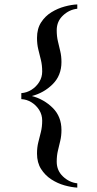

<svg xmlns="http://www.w3.org/2000/svg" viewBox="-20 -668 441 871"><path d="M330.6 163.6V183.1Q304.2 181.6 272.7 172.9Q241.2 164.1 212.9 145.8Q184.6 127.4 166.3 98.6Q147.9 69.8 147.9 28.8Q147.9 0.5 153.8 -22.7Q159.7 -45.9 165.5 -69.3Q171.4 -92.8 171.4 -121.1Q171.4 -147 158 -168.7Q144.5 -190.4 122.8 -203.9Q101.1 -217.3 76.7 -218.3V-245.6Q101.1 -247.1 122.8 -260.7Q144.5 -274.4 158 -296.1Q171.4 -317.9 171.4 -343.3Q171.4 -372.6 165.5 -396.2Q159.7 -419.9 153.8 -443.6Q147.9 -467.3 147.9 -496.1Q147.9 -537.6 166.3 -566.2Q184.6 -594.7 213.1 -612.3Q241.7 -629.9 273.2 -638.4Q304.7 -647 330.6 -647.9V-628.4Q294.4 -624.5 265.9 -597.9Q237.3 -571.3 237.3 -530.8Q237.3 -503.4 242.7 -480.7Q248 -458 253.4 -435.5Q258.8 -413.1 258.8 -386.7Q258.8 -325.7 219 -286.1Q179.2 -246.6 124.5 -232.4Q179.7 -217.8 219.2 -178.5Q258.8 -139.2 258.8 -78.1Q258.8 -51.8 253.4 -29.3Q248 -6.8 242.7 15.6Q237.3 38.1 237.3 65.4Q237.3 106 265.9 132.8Q294.4 159.7 330.6 163.6Z"/></svg>

Font: Scheherazade New SemiBold
Style: Regular
Weight: 600
Designer: SIL International
Foundry: SIL International
Version: Version 4.000